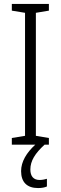

<svg xmlns="http://www.w3.org/2000/svg" viewBox="-20 -734 309 974"><path d="M134 126C134 82 158 44 206 0H228V-34L162 -45V-669L228 -680V-714H40V-680L107 -669V-45L40 -34V0H159C115 40 87 86 87 134C87 190 117 220 173 220C192 220 207 217 218 212V173C210 175 197 179 181 179C150 179 134 160 134 126Z"/></svg>

Font: Noto Sans Myanmar Condensed Light
Style: Regular
Weight: 300
Width: 3
Designer: Monotype Design Team
Foundry: Monotype Imaging Inc.
Version: Version 2.107